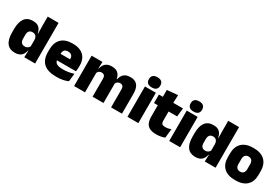

<svg xmlns="http://www.w3.org/2000/svg" viewBox="68 -1688 3925 2698"><g transform="rotate(30 2030.0 -339.0)"><path d="M203.5 12Q118.5 12 74.8 -45.2Q31 -102.5 31 -217V-269.5Q31 -386 74.8 -445.2Q118.5 -504.5 208.5 -504.5Q252.5 -504.5 281.5 -489.5Q310.5 -474.5 327.2 -447.5Q344 -420.5 350.5 -383.5H396L356 -281Q355.5 -307 346.8 -325.2Q338 -343.5 321.8 -353.5Q305.5 -363.5 281.5 -363.5Q246 -363.5 227.5 -342.5Q209 -321.5 209 -279.5V-219Q209 -176.5 227.8 -155.2Q246.5 -134 284 -134Q302.5 -134 317.2 -140.5Q332 -147 342.5 -158.5Q353 -170 359 -185L402.5 -109H353.5Q346.5 -75 329.5 -47.5Q312.5 -20 282 -4Q251.5 12 203.5 12ZM530 0H354L359 -128.5L356 -153V-350V-372.5L354 -517V-659.5H530Z M879 13Q737.5 13 671.2 -48.5Q605 -110 605 -228.5V-267Q605 -384.5 667.2 -446Q729.5 -507.5 849 -507.5Q928.5 -507.5 981.5 -481.2Q1034.5 -455 1061.2 -405.8Q1088 -356.5 1088 -287V-271.5Q1088 -251.5 1086.2 -230.8Q1084.5 -210 1081 -192.5H922.5Q924.5 -223 925.2 -250Q926 -277 926 -298.5Q926 -324.5 918 -342.2Q910 -360 893 -369.2Q876 -378.5 849 -378.5Q808.5 -378.5 790.2 -357.5Q772 -336.5 772 -298V-253.5L773 -234.5V-203.5Q773 -188 778.5 -173.5Q784 -159 798.8 -147.8Q813.5 -136.5 840.8 -130Q868 -123.5 911.5 -123.5Q956 -123.5 998.5 -130.8Q1041 -138 1080.5 -151L1066.5 -22.5Q1032 -5.5 984.2 3.8Q936.5 13 879 13ZM1045.5 -192.5H698.5V-296.5H1045.5Z M1939.5 0H1762.5V-288Q1762.5 -310 1757.2 -325.8Q1752 -341.5 1739.5 -350Q1727 -358.5 1705 -358.5Q1687.5 -358.5 1674.2 -352Q1661 -345.5 1651.8 -334.8Q1642.5 -324 1637.5 -310.5L1622 -383.5H1637Q1644.5 -418 1661.5 -445.2Q1678.5 -472.5 1709.2 -488.5Q1740 -504.5 1788.5 -504.5Q1840.5 -504.5 1873.8 -484Q1907 -463.5 1923.2 -422.2Q1939.5 -381 1939.5 -318.5ZM1339.5 0H1162.5V-492.5H1338.5L1333 -352.5L1339.5 -348ZM1639.5 0H1462.5V-288Q1462.5 -310 1457.2 -325.8Q1452 -341.5 1439.5 -350Q1427 -358.5 1405 -358.5Q1387.5 -358.5 1374.2 -352Q1361 -345.5 1351.8 -334.8Q1342.5 -324 1337.5 -310.5L1310.5 -383.5H1339Q1346.5 -418 1363.2 -445.2Q1380 -472.5 1410.5 -488.5Q1441 -504.5 1488.5 -504.5Q1557 -504.5 1591.8 -469Q1626.5 -433.5 1635 -366.5Q1636 -356.5 1637.8 -341Q1639.5 -325.5 1639.5 -314Z M2205 0H2028V-492.5H2205ZM2116.5 -528Q2068 -528 2046 -549.8Q2024 -571.5 2024 -608.5V-612.5Q2024 -649.5 2046 -671.2Q2068 -693 2116.5 -693Q2164.5 -693 2186.8 -671.2Q2209 -649.5 2209 -612.5V-608.5Q2209 -571 2186.8 -549.5Q2164.5 -528 2116.5 -528Z M2499.5 11.5Q2431 11.5 2390.8 -9.2Q2350.5 -30 2333.2 -71Q2316 -112 2316 -172V-436H2491.5V-202Q2491.5 -170 2506 -155.2Q2520.5 -140.5 2563 -140.5Q2586 -140.5 2608.8 -145.8Q2631.5 -151 2650 -158L2635 -13Q2609 -2 2575 4.8Q2541 11.5 2499.5 11.5ZM2630 -354H2254.5V-492.5H2645ZM2486.5 -480.5H2318.5L2318 -604L2492.5 -619.5Z M2883 0H2706V-492.5H2883ZM2794.5 -528Q2746 -528 2724 -549.8Q2702 -571.5 2702 -608.5V-612.5Q2702 -649.5 2724 -671.2Q2746 -693 2794.5 -693Q2842.5 -693 2864.8 -671.2Q2887 -649.5 2887 -612.5V-608.5Q2887 -571 2864.8 -549.5Q2842.5 -528 2794.5 -528Z M3132 12Q3047 12 3003.2 -45.2Q2959.5 -102.5 2959.5 -217V-269.5Q2959.5 -386 3003.2 -445.2Q3047 -504.5 3137 -504.5Q3181 -504.5 3210 -489.5Q3239 -474.5 3255.8 -447.5Q3272.5 -420.5 3279 -383.5H3324.5L3284.5 -281Q3284 -307 3275.2 -325.2Q3266.5 -343.5 3250.2 -353.5Q3234 -363.5 3210 -363.5Q3174.5 -363.5 3156 -342.5Q3137.5 -321.5 3137.5 -279.5V-219Q3137.5 -176.5 3156.2 -155.2Q3175 -134 3212.5 -134Q3231 -134 3245.8 -140.5Q3260.5 -147 3271 -158.5Q3281.5 -170 3287.5 -185L3331 -109H3282Q3275 -75 3258 -47.5Q3241 -20 3210.5 -4Q3180 12 3132 12ZM3458.5 0H3282.5L3287.5 -128.5L3284.5 -153V-350V-372.5L3282.5 -517V-659.5H3458.5Z M3782.5 15Q3659 15 3596.2 -45.2Q3533.5 -105.5 3533.5 -212.5V-275Q3533.5 -384.5 3596.5 -446Q3659.5 -507.5 3782.5 -507.5Q3906 -507.5 3968.8 -446Q4031.5 -384.5 4031.5 -275V-212.5Q4031.5 -105.5 3969 -45.2Q3906.5 15 3782.5 15ZM3782.5 -124Q3818 -124 3836.2 -145.2Q3854.5 -166.5 3854.5 -206V-282Q3854.5 -324.5 3836.2 -346.5Q3818 -368.5 3782.5 -368.5Q3747.5 -368.5 3729 -346.5Q3710.5 -324.5 3710.5 -282V-206Q3710.5 -166.5 3729 -145.2Q3747.5 -124 3782.5 -124Z"/></g></svg>

Font: Anek Kannada Medium ExtraBold
Style: Regular
Weight: 800
Version: Version 1.003